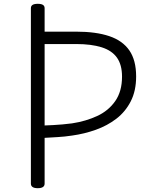

<svg xmlns="http://www.w3.org/2000/svg" viewBox="-20 -973 804 1007"><path d="M178 14Q160 14 151 8Q142 2 142 -10V-930Q142 -942 151 -947.5Q160 -953 178 -953Q196 -953 205 -947.5Q214 -942 214 -930V-807H380Q483 -807 553 -783.5Q623 -760 658.5 -708.5Q694 -657 694 -572Q694 -497 666 -442Q638 -387 590.5 -350.5Q543 -314 483 -292.5Q423 -271 358 -262Q319 -256 282 -254Q245 -252 214 -250V-10Q214 2 205 8Q196 14 178 14ZM214 -315Q235 -316 259 -317Q283 -318 308 -320.5Q333 -323 358 -326Q430 -337 489.5 -364.5Q549 -392 584.5 -443Q620 -494 620 -571Q620 -633 593.5 -670.5Q567 -708 513 -725Q459 -742 380 -742H214Z"/></svg>

Font: Playwrite US Modern Light
Style: Regular
Weight: 300
Designer: Veronika Burian, José Scaglione
Foundry: TypeTogether
Version: Version 1.003